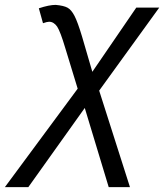

<svg xmlns="http://www.w3.org/2000/svg" viewBox="-93 -559 672 786"><path d="M352 207 254 -117 23 207H-73L225 -196L174 -363Q154 -430 141 -450Q127 -470 108 -470Q100 -470 83 -464L66 -525Q108 -539 135 -539Q168 -536 183.5 -527.5Q199 -519 212 -494Q225 -469 243 -409L285 -265L465 -528H559L313 -188L439 207Z"/></svg>

Font: Libra Sans
Style: Italic
Weight: 400
Italic angle: -12°
Foundry: Context Ltd
Version: Version 1.002